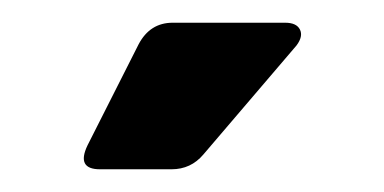

<svg xmlns="http://www.w3.org/2000/svg" viewBox="-20 -723 338 169"><path d="M132 -703H231Q241 -703 244 -697Q247 -691 241 -683L159 -587Q148 -574 131 -574H68Q47 -574 57 -595L102 -684Q112 -703 132 -703Z"/></svg>

Font: Rajdhani
Style: Bold
Weight: 700
Designer: Satya Rajpurohit, Jyotish Sonowal
Foundry: Indian Type Foundry
Version: Version 1.201 February 1, 2022